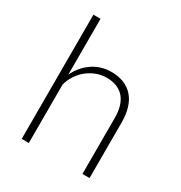

<svg xmlns="http://www.w3.org/2000/svg" viewBox="-175 -877 949 1004"><g transform="rotate(30 300.0 -375.0)"><path d="M142.1 -413.1V-750H99.1V0H142.1V-353Q149.9 -382.8 166.5 -408.9Q183.1 -435.1 206.5 -455.1Q231 -475.1 260.5 -487.1Q290 -499 322.8 -499.5Q360.4 -500 387.5 -488.3Q414.6 -476.6 432.1 -455.6Q449.2 -434.6 457.5 -405Q465.8 -375.5 465.8 -339.8V0H508.8V-339.4Q508.3 -384.8 497.3 -421.6Q486.3 -458.5 463.9 -484.4Q441.9 -510.3 408.4 -524.2Q375 -538.1 330.6 -538.1Q296.9 -538.1 267.1 -528.1Q237.3 -518.1 212.9 -500Q189.9 -483.4 172.1 -461.2Q154.3 -439 142.1 -413.1Z"/></g></svg>

Font: Roboto Mono ExtraLight
Style: Regular
Weight: 250
Monospace: yes
Designer: Google
Version: Version 3.000